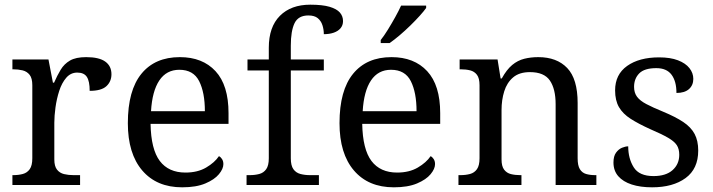

<svg xmlns="http://www.w3.org/2000/svg" viewBox="-20 -790 3046 820"><path d="M33 0V-42H36Q59 -42 77.5 -47Q96 -52 107 -67.5Q118 -83 118 -114V-426Q118 -456 106.5 -470.5Q95 -485 76.5 -489.5Q58 -494 36 -494H33V-536H187L206 -437H211Q224 -467 239 -492Q254 -517 279 -531.5Q304 -546 348 -546Q403 -546 429.5 -527Q456 -508 456 -473Q456 -442 434.5 -422Q413 -402 363 -402Q363 -443 351 -461.5Q339 -480 310 -480Q282 -480 263 -458Q244 -436 233 -402Q222 -368 217 -331.5Q212 -295 212 -266V-109Q212 -80 223.5 -65.5Q235 -51 253.5 -46.5Q272 -42 294 -42H322V0Z M758 10Q649 10 587.5 -62Q526 -134 526 -264Q526 -404 584 -475Q642 -546 748 -546Q845 -546 900.5 -486Q956 -426 956 -307V-261H623Q625 -152 662.5 -102.5Q700 -53 772 -53Q824 -53 860.5 -74.5Q897 -96 915 -123Q922 -120 928 -111Q934 -102 934 -89Q934 -69 915 -46Q896 -23 857 -6.5Q818 10 758 10ZM855 -315Q855 -395 830.5 -443.5Q806 -492 746 -492Q691 -492 660.5 -446.5Q630 -401 625 -315Z M1033 0V-42H1046Q1069 -42 1087.5 -47Q1106 -52 1117 -67.5Q1128 -83 1128 -114V-489H1037V-536H1128V-586Q1128 -675 1175.5 -722.5Q1223 -770 1305 -770Q1357 -770 1387.5 -761Q1418 -752 1431.5 -736.5Q1445 -721 1445 -700Q1445 -682 1434.5 -669.5Q1424 -657 1405.5 -650.5Q1387 -644 1363 -644Q1363 -664 1357 -682.5Q1351 -701 1337 -712.5Q1323 -724 1297 -724Q1254 -724 1238 -691Q1222 -658 1222 -595V-536H1363V-489H1222V-114Q1222 -83 1233 -67.5Q1244 -52 1263 -47Q1282 -42 1304 -42H1342V0Z M1662 10Q1553 10 1491.5 -62Q1430 -134 1430 -264Q1430 -404 1488 -475Q1546 -546 1652 -546Q1749 -546 1804.5 -486Q1860 -426 1860 -307V-261H1527Q1529 -152 1566.5 -102.5Q1604 -53 1676 -53Q1728 -53 1764.5 -74.5Q1801 -96 1819 -123Q1826 -120 1832 -111Q1838 -102 1838 -89Q1838 -69 1819 -46Q1800 -23 1761 -6.5Q1722 10 1662 10ZM1759 -315Q1759 -395 1734.5 -443.5Q1710 -492 1650 -492Q1595 -492 1564.5 -446.5Q1534 -401 1529 -315ZM1606 -619Q1621 -638 1637 -664Q1653 -690 1668 -717Q1683 -744 1693 -766H1800V-756Q1791 -743 1773 -723Q1755 -703 1732.5 -681Q1710 -659 1687 -639.5Q1664 -620 1644 -606H1606Z M1938 0V-42H1946Q1969 -42 1987.5 -47Q2006 -52 2017 -67.5Q2028 -83 2028 -114V-426Q2028 -456 2017 -470.5Q2006 -485 1988 -489.5Q1970 -494 1948 -494H1943V-536H2105L2118 -455H2123Q2144 -493 2167.5 -512.5Q2191 -532 2219 -539Q2247 -546 2279 -546Q2358 -546 2402.5 -499.5Q2447 -453 2447 -350V-114Q2447 -83 2456.5 -67.5Q2466 -52 2483 -47Q2500 -42 2522 -42H2527V0H2353V-345Q2353 -410 2328.5 -446Q2304 -482 2243 -482Q2198 -482 2171.5 -459.5Q2145 -437 2133.5 -400Q2122 -363 2122 -320V-109Q2122 -80 2133 -65.5Q2144 -51 2162 -46.5Q2180 -42 2202 -42H2207V0Z M2765 10Q2715 10 2678 -2Q2641 -14 2620.5 -37.5Q2600 -61 2600 -96Q2600 -123 2611 -138Q2622 -153 2636.5 -159Q2651 -165 2663 -165Q2663 -113 2686.5 -75.5Q2710 -38 2771 -38Q2824 -38 2852.5 -63.5Q2881 -89 2881 -129Q2881 -154 2870.5 -170Q2860 -186 2833.5 -201.5Q2807 -217 2758 -238Q2707 -261 2673.5 -282.5Q2640 -304 2623.5 -332.5Q2607 -361 2607 -404Q2607 -472 2658.5 -508.5Q2710 -545 2795 -545Q2843 -545 2875.5 -532.5Q2908 -520 2924.5 -499Q2941 -478 2941 -453Q2941 -426 2922.5 -409.5Q2904 -393 2869 -393Q2869 -443 2848 -471Q2827 -499 2783 -499Q2732 -499 2710 -476.5Q2688 -454 2688 -419Q2688 -394 2700.5 -377Q2713 -360 2740.5 -345.5Q2768 -331 2812 -313Q2865 -291 2898 -269Q2931 -247 2946.5 -218Q2962 -189 2962 -147Q2962 -69 2908 -29.5Q2854 10 2765 10Z"/></svg>

Font: Noto Serif Tibetan
Style: Regular
Weight: 400
Designer: Monotype Design Team
Foundry: Monotype Imaging Inc.
Version: Version 2.103